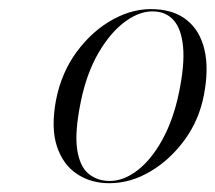

<svg xmlns="http://www.w3.org/2000/svg" viewBox="-20 -729 478 426"><path d="M324.5 -708.5Q368 -706.5 396 -683.2Q424 -660 433.8 -618.2Q443.5 -576.5 432.5 -518.5Q422 -463 389.8 -418.8Q357.5 -374.5 313.5 -348.5Q269.5 -322.5 222.5 -322.5Q181.5 -322.5 150.5 -343.2Q119.5 -364 106.2 -404.5Q93 -445 104 -505.5Q116 -568 150.8 -614.8Q185.5 -661.5 231.8 -686.5Q278 -711.5 324.5 -708.5ZM223.5 -327.5Q254.5 -327.5 285.2 -351.2Q316 -375 340.2 -419Q364.5 -463 377 -523Q390 -586 386.2 -625Q382.5 -664 366.2 -683Q350 -702 324 -703.5Q292.5 -706 259.2 -682.2Q226 -658.5 199 -612.5Q172 -566.5 159 -502Q145.5 -435.5 151.2 -397.5Q157 -359.5 176.5 -343.5Q196 -327.5 223.5 -327.5Z"/></svg>

Font: Fraunces 120pt Light
Style: Italic
Weight: 300
Italic angle: -16°
Version: Version 1.000;[b76b70a41]